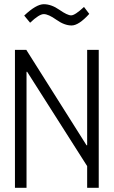

<svg xmlns="http://www.w3.org/2000/svg" viewBox="-20 -892 540 912"><path d="M379 -859 404 -826Q354 -771 320 -771Q286 -771 248 -798Q210 -825 188 -825Q166 -825 123 -784L95 -818Q152 -872 188 -872Q224 -872 262 -845.5Q300 -819 318 -819Q336 -819 379 -859ZM394 0V-103L109 -551H106V0H51V-655H105L391 -202H394V-655H449V0Z"/></svg>

Font: Lekton
Style: Regular
Weight: 400
Designer: Paolo Mazzetti, Luciano Perondi, Raffaele Flato, Elena Papassissa, Emilio Macchia, Michela Povoleri, Tobias Seemiller, R
Version: Version 34.000